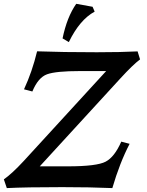

<svg xmlns="http://www.w3.org/2000/svg" viewBox="-34 -962 756 987"><path d="M543.5 4.9Q429.7 0 286.1 0Q99.6 0 1 4.9L-14.2 -40Q27.3 -68.8 88.4 -134.8L511.7 -596.7H377.4Q253.4 -596.7 207.8 -580.1Q162.1 -563.5 132.3 -491.7L89.4 -502.9Q131.3 -592.8 156.7 -698.2Q289.1 -693.4 463.9 -693.4Q586.9 -693.4 673.3 -697.8L686 -656.7Q648.9 -628.9 585.9 -560.1L170.4 -106.9H314.5Q463.4 -106.9 509 -130.9Q554.7 -154.8 589.4 -233.9L632.3 -222.7Q581.1 -124 543.5 4.9ZM319.8 -745.6 287.6 -764.6Q310.1 -874 357.9 -942.4L441.9 -927.2L452.6 -902.3Q375.5 -860.4 319.8 -745.6Z"/></svg>

Font: Kelvinch
Style: Bold Italic
Weight: 700
Italic angle: -10°
Designer: Paul James Miller
Foundry: High-Logic / Made with FontCreator
Version: Version 3.30 September 23, 2016